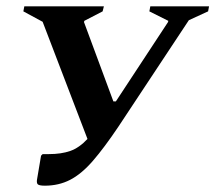

<svg xmlns="http://www.w3.org/2000/svg" viewBox="-20 -580 682 608"><path d="M355 -179Q310 -112 274 -70.5Q238 -29 202 -10.5Q166 8 122 8Q103 8 99 3Q95 -2 98 -16L110 -87L115 -92H135Q174 -92 202.5 -102Q231 -112 257 -140L115 -511L54 -544L57 -560H309L305 -544L247 -514L246 -510L339 -259H347L512 -510L513 -514L453 -544L456 -560H642L639 -544L578 -516Z"/></svg>

Font: Spectral SC
Style: Bold Italic
Weight: 700
Italic angle: -10°
Designer: Jean-Baptiste Levee
Foundry: Production Type
Version: Version 2.001